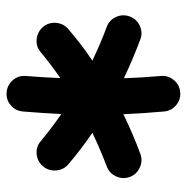

<svg xmlns="http://www.w3.org/2000/svg" viewBox="-12 -739 570 586"><g transform="rotate(90 273.0 -446.0)"><path d="M62 -292.5Q47.9 -309.6 49.8 -332.3Q51.8 -355 68.8 -369.6Q92.3 -389.6 116.2 -408Q140.1 -426.3 165 -442.9Q139.6 -455.1 113.8 -466.1Q87.9 -477.1 62 -486.8Q41 -494.6 31.7 -515.4Q22.5 -536.1 30.3 -557.1Q38.1 -578.1 58.6 -587.6Q79.1 -597.2 100.1 -589.4Q161.1 -566.4 218.8 -539.1Q216.8 -596.2 211.9 -651.9Q210 -674.3 224.4 -691.7Q238.8 -709 261.2 -710.9Q283.2 -713.4 300.8 -698.7Q318.4 -684.1 320.3 -661.6Q326.2 -595.7 328.6 -537.6Q387.7 -566.4 449.7 -589.4Q470.7 -597.2 491.5 -587.6Q512.2 -578.1 520 -557.1Q527.8 -536.1 518.3 -515.4Q508.8 -494.6 487.8 -486.8Q434.1 -466.3 385.3 -442.9Q409.7 -426.3 433.8 -408Q458 -389.6 481.4 -369.6Q498.5 -355 500.2 -332.3Q502 -309.6 487.8 -292.5Q473.6 -275.4 450.9 -272.9Q428.2 -270.5 411.1 -285.2Q370.6 -318.8 328.1 -348.1Q326.7 -318.8 324.7 -290Q322.8 -261.2 320.3 -231Q318.4 -208.5 301.3 -193.8Q284.2 -179.2 261.7 -181.2Q239.3 -183.1 224.6 -200.2Q210 -217.3 211.9 -239.7Q216.3 -293.5 218.3 -345.2Q176.8 -316.4 139.2 -285.2Q122.1 -270.5 99.4 -272.9Q76.7 -275.4 62 -292.5Z"/></g></svg>

Font: Mikhak Bold
Style: Regular
Weight: 700
Designer: Amin Abedi
Version: Version 3.3